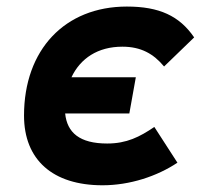

<svg xmlns="http://www.w3.org/2000/svg" viewBox="-20 -547 626 577"><path d="M288.1 9.8C370.1 9.8 451.7 -17.1 513.2 -58.1L443.8 -165.5C399.9 -135.7 360.8 -115.7 302.2 -115.7C219.2 -115.7 181.6 -148.4 175.8 -206.1H368.7L388.2 -314.9H194.8C221.7 -371.6 273.9 -406.7 347.7 -406.7C403.8 -406.7 441.4 -385.3 473.1 -347.2L563.5 -434.6C519 -499.5 458.5 -527.3 361.3 -527.3C174.8 -527.3 52.2 -397.5 52.2 -199.7C52.2 -66.9 138.2 9.8 288.1 9.8Z"/></svg>

Font: Cascadia Code
Style: Bold Italic
Weight: 700
Italic angle: -10°
Monospace: yes
Designer: Aaron Bell
Foundry: Saja Typeworks
Version: Version 2404.023